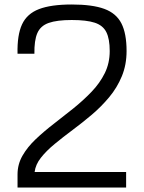

<svg xmlns="http://www.w3.org/2000/svg" viewBox="-20 -834 640 854"><path d="M58 0V-58Q58 -103 80 -141.5Q102 -180 139 -215Q176 -250 219.5 -283.5Q263 -317 306.5 -352Q350 -387 387 -425.5Q424 -464 446 -508.5Q468 -553 468 -607Q468 -661 453 -691Q438 -721 401.5 -733Q365 -745 299 -745Q233 -745 196.5 -732Q160 -719 146 -686.5Q132 -654 133 -595H58Q56 -678 78 -725.5Q100 -773 153.5 -793.5Q207 -814 299 -814Q391 -814 444 -794.5Q497 -775 520 -730Q543 -685 543 -607Q543 -546 522 -495Q501 -444 465.5 -401.5Q430 -359 388 -323.5Q346 -288 303 -256Q260 -224 223 -193.5Q186 -163 162 -132.5Q138 -102 134 -69H541V0Z"/></svg>

Font: Victor Mono
Style: Regular
Weight: 400
Monospace: yes
Designer: Rune Bjørnerås
Version: Version 1.561;gftools[0.9.30]